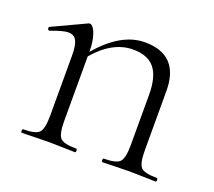

<svg xmlns="http://www.w3.org/2000/svg" viewBox="-78 -501 672 602"><g transform="rotate(20 257.5 -199.5)"><path d="M492 -12Q495 -12 495 -6Q495 0 492 0Q482 0 452 -1Q422 -2 404 -2Q386 -2 355.5 -1Q325 0 315 0Q312 0 312 -6Q312 -12 315 -12Q356 -12 368 -24.5Q380 -37 380 -81V-248Q380 -309 357 -337Q334 -365 285 -365Q217 -365 158 -296V-81Q158 -37 169.5 -24.5Q181 -12 223 -12Q226 -12 226 -6Q226 0 223 0Q213 0 183 -1Q153 -2 135 -2Q117 -2 86.5 -1Q56 0 46 0Q43 0 43 -6Q43 -12 46 -12Q87 -12 99 -24.5Q111 -37 111 -81V-281Q111 -316 103 -331Q95 -346 75 -346Q59 -346 19 -331Q14 -329 12 -334.5Q10 -340 14 -342L125 -394Q127 -395 130 -395Q135 -395 141.5 -386.5Q148 -378 153 -358.5Q158 -339 158 -315V-311Q233 -399 312 -399Q427 -399 427 -278V-81Q427 -37 438.5 -24.5Q450 -12 492 -12Z"/></g></svg>

Font: t
Style: Regular
Weight: 300
Designer: Christian Thalmann (Catharsis Fonts)
Version: Version 1.000;PS 002.000;hotconv 1.0.88;makeotf.lib2.5.64775